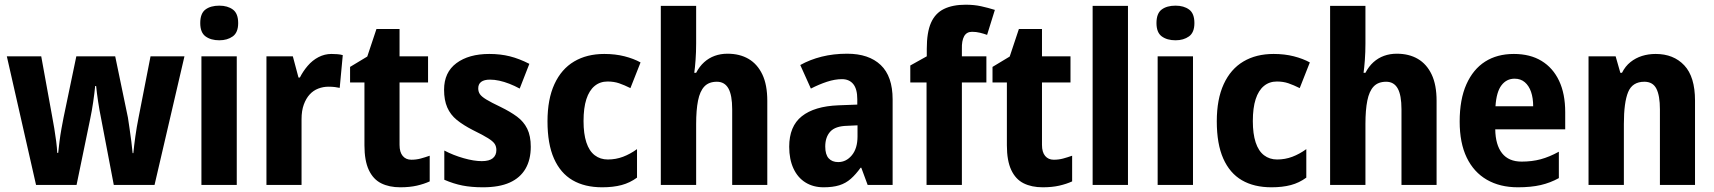

<svg xmlns="http://www.w3.org/2000/svg" viewBox="-20 -785 7275 815"><path d="M409 -283Q402 -317 396.5 -353.5Q391 -390 388 -420H384Q381 -389 375.5 -351.5Q370 -314 363 -281L305 0H133L9 -546H155L201 -293Q206 -267 210.5 -239.5Q215 -212 218.5 -185Q222 -158 223 -136H227Q229 -156 232.5 -184Q236 -212 241 -239.5Q246 -267 250 -287L304 -546H469L523 -286Q526 -266 530 -239Q534 -212 537.5 -184.5Q541 -157 543 -135H546Q549 -166 554.5 -205.5Q560 -245 568 -285L619 -546H763L636 0H463Z M985 -546V0H835V-546ZM911 -761Q946 -761 968.5 -744.5Q991 -728 991 -687Q991 -647 968 -630.5Q945 -614 911 -614Q875 -614 852.5 -630.5Q830 -647 830 -687Q830 -728 852 -744.5Q874 -761 911 -761Z M1387 -556Q1399 -556 1412 -555Q1425 -554 1435 -551L1422 -412Q1414 -414 1401.5 -415.5Q1389 -417 1374 -417Q1352 -417 1331 -409Q1310 -401 1294.5 -384Q1279 -367 1269.5 -341Q1260 -315 1260 -279V0H1111V-546H1223L1247 -456H1253Q1266 -482 1286 -505.5Q1306 -529 1332 -542.5Q1358 -556 1387 -556Z M1726 -107Q1747 -107 1765.5 -112Q1784 -117 1804 -124V-15Q1780 -4 1749.5 3Q1719 10 1679 10Q1632 10 1598 -7Q1564 -24 1545.5 -63.5Q1527 -103 1527 -168V-435H1466V-501L1539 -545L1578 -662H1676V-546H1797V-435H1676V-170Q1676 -139 1689.5 -123Q1703 -107 1726 -107Z M2233 -162Q2233 -107 2210.5 -68.5Q2188 -30 2143.5 -10Q2099 10 2030 10Q1981 10 1943 2.5Q1905 -5 1866 -22V-146Q1904 -126 1948 -113.5Q1992 -101 2025 -101Q2057 -101 2072 -113.5Q2087 -126 2087 -148Q2087 -163 2080 -174Q2073 -185 2051.5 -198.5Q2030 -212 1987 -233Q1946 -254 1919 -276Q1892 -298 1878.5 -329Q1865 -360 1865 -404Q1865 -478 1917.5 -517Q1970 -556 2057 -556Q2104 -556 2144 -546Q2184 -536 2227 -514L2186 -409Q2164 -421 2142 -429.5Q2120 -438 2099.5 -442.5Q2079 -447 2060 -447Q2035 -447 2022.5 -437.5Q2010 -428 2010 -410Q2010 -396 2017 -385.5Q2024 -375 2044.5 -362.5Q2065 -350 2105 -331Q2146 -311 2174.5 -290Q2203 -269 2218 -238.5Q2233 -208 2233 -162Z M2536 10Q2462 10 2410.5 -20Q2359 -50 2331.5 -112Q2304 -174 2304 -270Q2304 -364 2333.5 -428Q2363 -492 2417 -524Q2471 -556 2545 -556Q2592 -556 2631 -546Q2670 -536 2699 -520L2656 -411Q2630 -424 2608 -431.5Q2586 -439 2559 -439Q2527 -439 2504 -420Q2481 -401 2469 -364Q2457 -327 2457 -271Q2457 -217 2469 -180.5Q2481 -144 2504.5 -126Q2528 -108 2560 -108Q2594 -108 2624.5 -119.5Q2655 -131 2684 -152V-31Q2654 -9 2618.5 0.5Q2583 10 2536 10Z M2935 -600Q2935 -564 2932.5 -530Q2930 -496 2927 -476H2935Q2949 -503 2969 -521Q2989 -539 3014 -548Q3039 -557 3068 -557Q3120 -557 3157.5 -535Q3195 -513 3216 -469Q3237 -425 3237 -357V0H3088V-321Q3088 -381 3072 -409.5Q3056 -438 3023 -438Q2989 -438 2970 -418Q2951 -398 2943 -358Q2935 -318 2935 -259V0H2785V-760H2935Z M3576 -557Q3668 -557 3718.5 -509Q3769 -461 3769 -363V0H3663L3636 -73H3633Q3613 -45 3591.5 -26Q3570 -7 3542.5 1.5Q3515 10 3476 10Q3432 10 3399 -10.5Q3366 -31 3348 -70Q3330 -109 3330 -162Q3330 -249 3383.5 -291.5Q3437 -334 3539 -338L3619 -341V-364Q3619 -407 3602 -428Q3585 -449 3554 -449Q3524 -449 3490.5 -438Q3457 -427 3422 -409L3377 -509Q3418 -532 3468 -544.5Q3518 -557 3576 -557ZM3577 -251Q3526 -250 3504.5 -226.5Q3483 -203 3483 -163Q3483 -129 3497.5 -113Q3512 -97 3538 -97Q3572 -97 3596 -126Q3620 -155 3620 -206V-253Z M4167 -435H4063V0H3913V-435H3844V-507L3914 -546V-578Q3914 -648 3932 -688.5Q3950 -729 3987 -747Q4024 -765 4079 -765Q4115 -765 4144.5 -758.5Q4174 -752 4203 -743L4170 -637Q4156 -642 4140 -646Q4124 -650 4106 -650Q4083 -650 4072.5 -631Q4062 -612 4063 -577V-546H4167Z M4453 -107Q4474 -107 4492.5 -112Q4511 -117 4531 -124V-15Q4507 -4 4476.5 3Q4446 10 4406 10Q4359 10 4325 -7Q4291 -24 4272.5 -63.5Q4254 -103 4254 -168V-435H4193V-501L4266 -545L4305 -662H4403V-546H4524V-435H4403V-170Q4403 -139 4416.5 -123Q4430 -107 4453 -107Z M4768 0H4618V-760H4768Z M5044 -546V0H4894V-546ZM4970 -761Q5005 -761 5027.5 -744.5Q5050 -728 5050 -687Q5050 -647 5027 -630.5Q5004 -614 4970 -614Q4934 -614 4911.5 -630.5Q4889 -647 4889 -687Q4889 -728 4911 -744.5Q4933 -761 4970 -761Z M5377 10Q5303 10 5251.5 -20Q5200 -50 5172.5 -112Q5145 -174 5145 -270Q5145 -364 5174.5 -428Q5204 -492 5258 -524Q5312 -556 5386 -556Q5433 -556 5472 -546Q5511 -536 5540 -520L5497 -411Q5471 -424 5449 -431.5Q5427 -439 5400 -439Q5368 -439 5345 -420Q5322 -401 5310 -364Q5298 -327 5298 -271Q5298 -217 5310 -180.5Q5322 -144 5345.5 -126Q5369 -108 5401 -108Q5435 -108 5465.5 -119.5Q5496 -131 5525 -152V-31Q5495 -9 5459.5 0.5Q5424 10 5377 10Z M5776 -600Q5776 -564 5773.5 -530Q5771 -496 5768 -476H5776Q5790 -503 5810 -521Q5830 -539 5855 -548Q5880 -557 5909 -557Q5961 -557 5998.5 -535Q6036 -513 6057 -469Q6078 -425 6078 -357V0H5929V-321Q5929 -381 5913 -409.5Q5897 -438 5864 -438Q5830 -438 5811 -418Q5792 -398 5784 -358Q5776 -318 5776 -259V0H5626V-760H5776Z M6406 -556Q6475 -556 6523.5 -526.5Q6572 -497 6598 -442Q6624 -387 6624 -309V-236H6327Q6328 -170 6356 -134.5Q6384 -99 6439 -99Q6483 -99 6520 -109Q6557 -119 6597 -141V-29Q6561 -9 6520 0.5Q6479 10 6423 10Q6347 10 6291.5 -22Q6236 -54 6206 -116Q6176 -178 6176 -269Q6176 -363 6204.5 -427Q6233 -491 6284 -523.5Q6335 -556 6406 -556ZM6409 -451Q6375 -451 6353.5 -423Q6332 -395 6328 -334H6488Q6488 -369 6479 -395Q6470 -421 6452.5 -436Q6435 -451 6409 -451Z M7008 -556Q7084 -556 7129.5 -507.5Q7175 -459 7175 -358V0H7026V-321Q7026 -379 7011 -408.5Q6996 -438 6960 -438Q6909 -438 6891 -394Q6873 -350 6873 -259V0H6723V-546H6838L6858 -476H6865Q6879 -504 6901 -521.5Q6923 -539 6950 -547.5Q6977 -556 7008 -556Z"/></svg>

Font: Noto Sans Display SemiCondensed
Style: Regular
Weight: 400
Width: 4
Version: Version 2.003